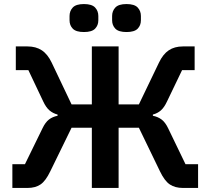

<svg xmlns="http://www.w3.org/2000/svg" viewBox="-20 -927 1038 947"><path d="M41 -117H103L190 -295Q204 -324 221.5 -337.5Q239 -351 264 -356V-362Q241 -368 224 -382.5Q207 -397 193 -427L120 -581H58V-698H116Q157 -698 186 -679Q215 -660 235 -618L333 -412H433V-698H565V-412H665L764 -618Q784 -660 812.5 -679Q841 -698 882 -698H940V-581H878L804 -427Q790 -397 773.5 -382.5Q757 -368 734 -362V-356Q759 -351 777 -337.5Q795 -324 809 -295L895 -117H957V0H882Q844 0 818 -17Q792 -34 769 -82L665 -297H565V0H433V-297H333L228 -82Q205 -34 179.5 -17Q154 0 116 0H41ZM394 -769Q355 -769 339 -785.5Q323 -802 323 -827V-848Q323 -873 339 -890Q355 -907 394 -907Q433 -907 449 -890Q465 -873 465 -848V-827Q465 -802 449 -785.5Q433 -769 394 -769ZM604 -769Q565 -769 549 -785.5Q533 -802 533 -827V-848Q533 -873 549 -890Q565 -907 604 -907Q643 -907 659 -890Q675 -873 675 -848V-827Q675 -802 659 -785.5Q643 -769 604 -769Z"/></svg>

Font: IBM Plex Sans SmBld
Style: Regular
Weight: 600
Designer: Mike Abbink, Paul van der Laan, Pieter van Rosmalen
Foundry: Bold Monday
Version: Version 3.005